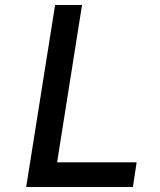

<svg xmlns="http://www.w3.org/2000/svg" viewBox="-20 -750 640 770"><path d="M85 0 201 -730H309L209 -99H528L513 0Z"/></svg>

Font: NKDuy Mono SemiBold
Style: Italic
Weight: 600
Italic angle: -9°
Monospace: yes
Designer: NKDuy
Foundry: NKDuy
Version: Version 2.251; ttfautohint (v1.8.4.7-5d5b)